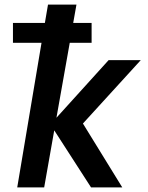

<svg xmlns="http://www.w3.org/2000/svg" viewBox="-20 -810 640 830"><path d="M174 -711 187.5 -790H310.5L296.5 -711H376V-625H281.5L224 -301L449.5 -550H588.5L338.5 -276L508.5 0H373.5L214.5 -246.5L171 0H54.5L159.5 -625H36V-711Z"/></svg>

Font: JuliaMono BoldItalic
Style: Regular
Weight: 700
Italic angle: -9°
Monospace: yes
Designer: cormullion
Foundry: corm
Version: Version 0.049; ttfautohint (v1.8.4)